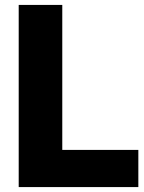

<svg xmlns="http://www.w3.org/2000/svg" viewBox="-20 -760 585 780"><path d="M56 0V-740H233V-151H542V0Z"/></svg>

Font: Encode Sans Semi Condensed ExtraBold
Style: Regular
Weight: 800
Width: 4
Designer: Multiple Designers
Foundry: Impallari Type
Version: Version 3.000; ttfautohint (v1.8.3) -l 8 -r 50 -G 200 -x 14 